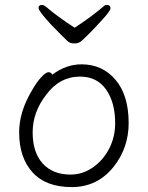

<svg xmlns="http://www.w3.org/2000/svg" viewBox="-20 -746 602 782"><path d="M443 -67Q377 16 272 16Q167 16 112.5 -44Q58 -104 58 -207Q58 -289 108 -374Q128 -410 147.5 -431Q167 -452 177.5 -452Q188 -452 193 -442Q249 -484 312 -484Q397 -484 450.5 -421Q504 -358 504 -245Q504 -144 443 -67ZM267 -35Q316 -35 357.5 -63.5Q399 -92 424 -139.5Q449 -187 449 -245Q449 -329 412 -381.5Q375 -434 306 -434Q223 -434 168 -360Q113 -289 113 -207Q113 -125 154 -80Q195 -35 267 -35ZM314 -581Q302 -569 283.5 -569Q265 -569 255 -578.5Q245 -588 226 -607Q207 -626 186 -648Q137 -701 137 -713.5Q137 -726 152 -726Q159 -726 174 -713Q211 -681 284 -633Q353 -678 403 -721Q408 -726 415 -726Q430 -726 430 -712Q430 -702 396 -665Q350 -614 314 -581Z"/></svg>

Font: LXGW WenKai TC Light
Style: Regular
Weight: 300
Designer: LXGW / Fontworks Inc.
Foundry: LXGW / Fontworks Inc.
Version: Version 1.330